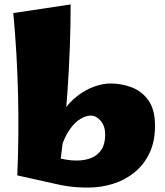

<svg xmlns="http://www.w3.org/2000/svg" viewBox="-20 -836 747 867"><path d="M378 11Q354 11 330 9.5Q306 8 283 4.5Q260 1 238 -4L180 -142Q205 -133 230 -126Q255 -119 279 -115Q303 -111 325 -111Q362 -111 391.5 -122.5Q421 -134 438 -160Q455 -186 455 -228Q455 -247 450 -262.5Q445 -278 435.5 -289.5Q426 -301 414.5 -307.5Q403 -314 389 -314Q369 -314 344 -299.5Q319 -285 295.5 -252.5Q272 -220 255 -165.5Q238 -111 233 -31L192 -69Q192 -153 210.5 -217Q229 -281 260 -327Q291 -373 328.5 -402Q366 -431 405.5 -445Q445 -459 479 -459Q529 -459 575 -441.5Q621 -424 650.5 -382.5Q680 -341 680 -268Q680 -196 654.5 -143.5Q629 -91 586 -56.5Q543 -22 489 -5.5Q435 11 378 11ZM238 -4 58 -44Q66 -223 61.5 -410Q57 -597 40 -777L299 -816Q299 -628 284.5 -420Q270 -212 238 -4Z"/></svg>

Font: Marhey
Style: Bold
Weight: 700
Designer: Nur Syamsi & Bustanul Arifin
Foundry: Namelatype
Version: Version 1.000